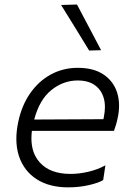

<svg xmlns="http://www.w3.org/2000/svg" viewBox="-20 -798 568 828"><path d="M274.5 10Q192.5 10 138 -25.2Q83.5 -60.5 62 -124Q50.5 -158.5 50.5 -199Q50.5 -233 58.5 -271.5Q73.5 -343 110 -395.5Q146.5 -448 199.2 -476.8Q252 -505.5 315.5 -505.5Q384.5 -505.5 427.2 -476.2Q470 -447 485.5 -397.5Q493.5 -371 493.5 -342Q493.5 -315.5 487 -287Q484.5 -274 480 -259.5Q475.5 -245 471.5 -233.5H117.5Q115.5 -216.5 115.5 -201Q115.5 -138 151 -98Q195.5 -48 284 -48Q321.5 -48 361.8 -57.5Q402 -67 434.5 -85L425 -21.5Q407 -10 364.5 0Q322 10 274.5 10ZM315 -451Q253.5 -451 202 -410Q150.5 -369 127.5 -282.5L426 -284Q427 -289.5 428 -294Q432.5 -316.5 432.5 -336.5Q432.5 -377.5 412.5 -407Q382 -451 315 -451ZM364.5 -580Q335 -629 304.5 -678Q274 -727 243.5 -776.5L312 -778.5Q338 -729.5 364 -680.2Q390 -631 416 -581.5Z"/></svg>

Font: Heraclito Light
Style: Italic
Weight: 300
Italic angle: -12°
Designer: Kostas Bartsokas (font) & Cristiano Sobral (main changes)
Foundry: Kostas Bartsokas (font) & Cristiano Sobral (main changes)
Version: Version 1.00;July 8, 2020;FontCreator 13.0.0.2655 64-bit